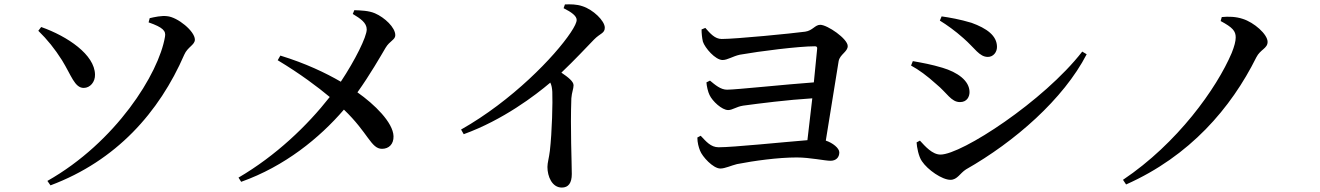

<svg xmlns="http://www.w3.org/2000/svg" viewBox="-20 -800 5960 867"><path d="M208 37C505 -74 699 -293 812 -553C827 -588 860 -597 860 -621C860 -659 782 -723 734 -727C709 -730 678 -723 656 -718L651 -699C717 -676 730 -660 725 -634C697 -467 503 -158 194 17ZM153 -661C194 -621 227 -580 260 -528C302 -460 317 -403 358 -403C387 -403 410 -430 409 -463C408 -553 285 -636 166 -678Z M1234 -528C1337 -466 1415 -407 1469 -362C1367 -232 1226 -97 1057 2L1069 21C1266 -49 1423 -177 1533 -305C1643 -200 1655 -128 1705 -128C1736 -128 1758 -149 1757 -185C1755 -247 1671 -329 1594 -383C1650 -461 1701 -550 1721 -584C1740 -616 1765 -620 1765 -641C1765 -676 1717 -721 1673 -740C1645 -752 1610 -753 1580 -754L1573 -737C1608 -716 1636 -697 1636 -667C1636 -634 1584 -529 1519 -431C1450 -471 1360 -514 1246 -549Z M2525 -763C2561 -745 2584 -728 2584 -710C2584 -699 2575 -680 2557 -653C2485 -545 2292 -345 2062 -215L2074 -194C2251 -258 2398 -370 2465 -427C2471 -414 2473 -402 2474 -385C2476 -340 2473 -205 2463 -119C2459 -86 2452 -65 2452 -46C2452 -3 2473 47 2517 47C2547 47 2562 26 2562 -14C2562 -69 2555 -217 2560 -356C2562 -383 2570 -399 2570 -415C2570 -432 2546 -451 2515 -472C2576 -530 2626 -584 2662 -621C2690 -650 2711 -649 2711 -675C2711 -706 2658 -757 2610 -772C2584 -781 2556 -781 2531 -780Z M3144 -187 3129 -179C3129 -156 3135 -135 3141 -120C3151 -93 3200 -39 3233 -39C3254 -39 3283 -53 3308 -59C3385 -74 3493 -89 3578 -89C3637 -89 3705 -74 3730 -74C3755 -74 3770 -89 3770 -112C3770 -131 3740 -155 3709 -165L3767 -524C3773 -555 3808 -566 3808 -592C3808 -625 3716 -688 3684 -688C3660 -688 3650 -662 3616 -657C3557 -649 3303 -624 3239 -624C3208 -624 3187 -649 3165 -674L3148 -667C3148 -650 3150 -629 3154 -612C3163 -584 3210 -529 3243 -529C3265 -529 3289 -546 3321 -553C3412 -569 3586 -591 3660 -591C3667 -591 3671 -588 3670 -580L3655 -428C3529 -419 3303 -395 3263 -395C3234 -395 3209 -417 3186 -436L3170 -428C3171 -411 3177 -385 3184 -371C3197 -343 3240 -303 3268 -303C3288 -303 3304 -318 3336 -323C3410 -333 3535 -349 3648 -356L3626 -167C3514 -158 3291 -135 3225 -135C3189 -135 3168 -162 3144 -187Z M4224 -707C4255 -688 4293 -661 4330 -628C4383 -582 4402 -543 4441 -543C4465 -543 4482 -564 4482 -588C4482 -639 4436 -672 4367 -697C4314 -713 4267 -721 4232 -726ZM4867 -567C4693 -343 4322 -102 4227 -102C4190 -102 4158 -139 4134 -165L4119 -157C4120 -136 4128 -93 4143 -72C4169 -33 4234 12 4272 12C4303 12 4315 -18 4342 -35C4562 -160 4782 -352 4887 -555ZM4094 -504C4129 -485 4166 -458 4208 -420C4257 -380 4275 -339 4315 -339C4347 -339 4358 -364 4358 -384C4358 -436 4303 -474 4236 -494C4186 -509 4147 -516 4102 -524Z M5492 -705C5546 -676 5560 -660 5560 -631C5560 -614 5554 -591 5542 -561C5474 -401 5297 -153 5051 12L5065 33C5353 -95 5539 -312 5653 -541C5671 -577 5704 -581 5704 -611C5704 -645 5643 -699 5591 -715C5561 -725 5527 -726 5497 -723Z"/></svg>

Font: Noto Serif CJK HK SemiBold
Style: Regular
Weight: 600
Designer: Ryoko NISHIZUKA 西塚涼子 (kana & ideographs); Frank Grießhammer (Latin, Greek & Cyrillic); Wenlong ZHANG 张文龙 (bopomofo); San
Foundry: Adobe
Version: Version 2.001;hotconv 1.1.0;makeotfexe 2.6.0